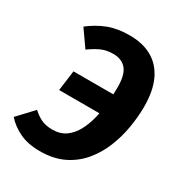

<svg xmlns="http://www.w3.org/2000/svg" viewBox="-192 -828 898 962"><g transform="rotate(30 257.0 -347.0)"><path d="M279.7 -710.8Q356.4 -710.8 410 -680.2Q463.6 -649.6 492.1 -588.8Q520.6 -528.1 520.6 -437.7Q520.6 -378.7 509.9 -315.4Q499.3 -252 475.3 -192.9Q451.4 -133.7 411.4 -86.1Q371.5 -38.4 313.9 -10.6Q256.3 17.2 178.4 17.2Q110.5 17.2 61.6 -5.8Q12.7 -28.8 -19.9 -66L63.7 -155.2Q89.1 -132.1 115 -119.9Q140.9 -107.7 178.8 -107.7Q223.3 -107.7 254.4 -129.3Q285.4 -150.9 305.5 -187.8Q325.6 -224.8 336.9 -270Q348.1 -315.1 352.5 -363Q356.9 -411 356.9 -454.6Q356.9 -527.1 330.6 -558.2Q304.4 -589.2 255.1 -589.2Q216.2 -589.2 186.8 -576Q157.3 -562.8 122.6 -537.8L56.1 -632.6Q104.4 -670.2 157 -690.5Q209.5 -710.8 279.7 -710.8ZM125.3 -413.5H370.5L354.7 -296.5H109.7Z"/></g></svg>

Font: Fira Sans Variable
Style: Italic
Weight: 397
Italic angle: -8°
Designer: Carrois Corporate & Edenspiekermann AG
Foundry: Carrois Corporate GbR & Edenspiekermann AG
Version: Version 4.202